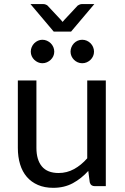

<svg xmlns="http://www.w3.org/2000/svg" viewBox="-20 -892 598 920"><path d="M487 -506.5V0H434Q415 0 410 -18.5L403 -73Q370 -36.5 329 -14.2Q288 8 235 8Q193.5 8 161.8 -5.8Q130 -19.5 108.5 -44.5Q87 -69.5 76.2 -105Q65.5 -140.5 65.5 -183.5V-506.5H154.5V-183.5Q154.5 -126 180.8 -94.5Q207 -63 261 -63Q300.5 -63 334.8 -81.8Q369 -100.5 398 -133.5V-506.5ZM183 -701.5Q194.5 -701.5 204.8 -697Q215 -692.5 223 -684.8Q231 -677 235.5 -666.5Q240 -656 240 -644.5Q240 -633 235.5 -623Q231 -613 223 -605.5Q215 -598 204.8 -593.5Q194.5 -589 183 -589Q172 -589 162 -593.5Q152 -598 144.2 -605.5Q136.5 -613 132 -623Q127.5 -633 127.5 -644.5Q127.5 -656 132 -666.5Q136.5 -677 144.2 -684.8Q152 -692.5 162 -697Q172 -701.5 183 -701.5ZM320.5 -740.5H237.5L126 -872.5H187.5Q193.5 -872.5 199 -870.2Q204.5 -868 207.5 -865.5L271.5 -797Q275.5 -793 280 -787Q284.5 -793 288.5 -797L352.5 -865.5Q356 -868 361.5 -870.2Q367 -872.5 372.5 -872.5H432ZM374 -701.5Q385.5 -701.5 395.8 -697Q406 -692.5 413.8 -684.8Q421.5 -677 426 -666.5Q430.5 -656 430.5 -644.5Q430.5 -633 426 -623Q421.5 -613 413.8 -605.5Q406 -598 395.8 -593.5Q385.5 -589 374 -589Q362.5 -589 352.2 -593.5Q342 -598 334.5 -605.5Q327 -613 322.5 -623Q318 -633 318 -644.5Q318 -656 322.5 -666.5Q327 -677 334.5 -684.8Q342 -692.5 352.2 -697Q362.5 -701.5 374 -701.5Z"/></svg>

Font: Lato-Regular
Style: Regular
Weight: 400
Designer: Lukasz Dziedzic with Adam Twardoch and Botio Nikoltchev
Foundry: tyPoland Lukasz Dziedzic
Version: Version 2.015; 2015-08-06; http://www.latofonts.com/